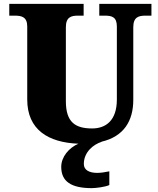

<svg xmlns="http://www.w3.org/2000/svg" viewBox="-20 -734 820 994"><path d="M494 -653H523C559 -653 585 -646 585 -597V-219C585 -109 527 -69 457 -69C370 -69 321 -101 321 -210V-593C321 -646 349 -653 384 -653H413V-714H28V-653H57C92 -653 121 -646 121 -597V-219C121 -62 230 4 386 10C337 31 297 78 297 130C297 206 349 240 455 240C476 240 525 234 546 224V153C522 158 501 161 483 161C443 161 414 147 414 115C414 52 465 13 507 0H504C622 -27 670 -109 670 -217V-593C670 -646 698 -653 734 -653H764V-714H494Z"/></svg>

Font: UArctic Serif Black
Style: Regular
Weight: 900
Designer: Customization by Puisto advertising & original work Monotype Design Team
Foundry: Monotype Imaging Inc.
Version: Version 2.004